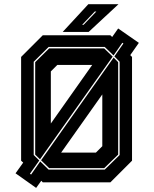

<svg xmlns="http://www.w3.org/2000/svg" viewBox="-20 -868 735 914"><path d="M152 26.5 54 -43 90.5 -94 80.5 -103V-597L183.5 -700H505.5L514 -692L542.5 -732.5L641 -664L600 -605.5L608.5 -597V-103L505.5 0H183.5L176.5 -7.5ZM271 -141.5H436.5L467 -172V-418.5ZM214 -67.5 175.5 -105 521 -594 542.5 -572V-132L476 -67.5ZM128 -37 171.5 -99.5 211.5 -60.5H478.5L549.5 -130V-574L524.5 -599.5L567.5 -661L562.5 -664.5L520.5 -604L478.5 -644.5H211.5L140.5 -574V-130L167 -104L122.5 -41ZM170.5 -109.5 147.5 -132V-572L214 -637.5H476L516.5 -598.5ZM222 -280 419 -559H253L222 -528ZM278.5 -716 400.5 -848H544L402 -716ZM371 -750H378L438.5 -813H431Z"/></svg>

Font: Tourney ExtraBold
Style: Regular
Weight: 800
Designer: Tyler Finck
Foundry: Etcetera Type Co
Version: Version 1.015